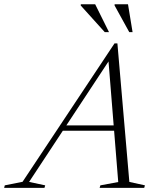

<svg xmlns="http://www.w3.org/2000/svg" viewBox="-88 -904 770 924"><path d="M197.5 -275 206.5 -300.5H500L491.5 -275ZM534.5 -28.5 609.5 -12 606 0H391.5L395 -12L481 -28L432.5 -630H448.5L52 -28.5L129.5 -12L126 0H-68L-65 -12L20.5 -29L463 -695H477ZM436.5 -749.5H416L300.5 -877.5L301 -883.5H370ZM550 -749.5H534L463.5 -877.5V-883.5H528Z"/></svg>

Font: Newsreader 36pt Light
Style: Italic
Weight: 300
Italic angle: -17°
Designer: Hugues Gentile
Foundry: Production Type
Version: Version 1.003